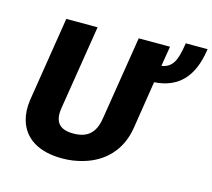

<svg xmlns="http://www.w3.org/2000/svg" viewBox="-107 -880 1127 1019"><g transform="rotate(15 456.0 -370.0)"><path d="M72 -246C66 -205 68 -168 77 -136C103 -44 184 10 316 10C356 10 396 4 432 -7C539 -38 622 -117 642 -246L683 -507C820 -516 888 -600 910 -738L912 -750H792L790 -738C777 -656 759 -610 698 -601L716 -711H544L470 -249C457 -170 417 -133 339 -133C262 -133 231 -170 244 -249L318 -711H146Z"/></g></svg>

Font: Asimov Pro
Style: UltObl
Weight: 900
Designer: Google
Version: Version 2.000980; 2014